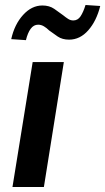

<svg xmlns="http://www.w3.org/2000/svg" viewBox="-20 -750 422 770"><path d="M30 0 111 -501H236L156 0ZM84 -589 25 -593Q38 -652 72.5 -690Q107 -728 150 -728Q178 -728 197.5 -714.5Q217 -701 233 -689Q244 -680 253.5 -674Q263 -668 274 -668Q292 -668 303 -684.5Q314 -701 323 -730L382 -726Q367 -666 334 -628.5Q301 -591 257 -591Q230 -591 211.5 -603.5Q193 -616 177 -628Q167 -638 156 -644.5Q145 -651 133 -651Q115 -651 103 -634.5Q91 -618 84 -589Z"/></svg>

Font: Nunito Sans 7pt Condensed
Style: Bold Italic
Weight: 700
Width: 3
Italic angle: -9°
Designer: Vernon Adams
Foundry: Vernon Adams
Version: Version 3.101;gftools[0.9.27]